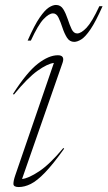

<svg xmlns="http://www.w3.org/2000/svg" viewBox="-20 -745 434 775"><path d="M41.5 -37 197.5 -491Q172 -488 131.8 -459.5Q91.5 -431 36 -363L32.5 -366Q88.5 -453.5 132.8 -487.8Q177 -522 213.5 -522Q243 -522 232.5 -491.5L69 -22.5Q95 -25 138 -53.5Q181 -82 235.5 -147.5L239 -145Q194.5 -82.5 162 -48.8Q129.5 -15 104.2 -2.5Q79 10 55.5 10Q34.5 10 34.2 -2.5Q34 -15 41.5 -37ZM394 -720Q366.5 -658 345.5 -627Q324.5 -596 308.2 -586Q292 -576 279.5 -576Q261 -576 250.2 -593.2Q239.5 -610.5 232 -633.5Q224.5 -656.5 216.2 -673.8Q208 -691 194 -691Q178 -691 156 -668Q134 -645 104.5 -581H91.5Q119 -643.5 140.2 -674.2Q161.5 -705 177.5 -715Q193.5 -725 206 -725Q225 -725 235.5 -707.8Q246 -690.5 253.5 -667.5Q261 -644.5 269.2 -627.2Q277.5 -610 291.5 -610Q307.5 -610 329.5 -633.2Q351.5 -656.5 381 -720Z"/></svg>

Font: Newsreader Display ExtraLight
Style: Italic
Weight: 275
Italic angle: -17°
Designer: Hugues Gentile
Foundry: Production Type
Version: Version 1.001